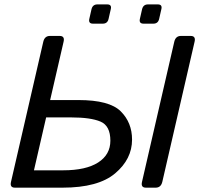

<svg xmlns="http://www.w3.org/2000/svg" viewBox="-20 -866 919 886"><path d="M653.3 0Q628.9 0 635.3 -26.9L784.2 -673.3Q790.5 -700.2 814.9 -700.2H859.9Q884.3 -700.2 877.9 -673.3L729 -26.9Q722.7 0 698.2 0ZM48.8 0Q24.4 0 30.8 -26.9L179.7 -673.3Q186 -700.2 210.4 -700.2H255.4Q279.8 -700.2 273.4 -673.3L211.4 -404.3H342.3Q484.9 -404.3 537.1 -352.3Q589.4 -300.3 589.4 -221.7Q589.4 -131.8 511.2 -65.9Q433.1 0 268.6 0ZM136.7 -80.1H271.5Q376.5 -80.1 432.9 -116.2Q489.3 -152.3 489.3 -216.8Q489.3 -285.6 443.8 -304.9Q398.4 -324.2 308.1 -324.2H192.9ZM409.2 -756.8Q387.2 -756.8 392.1 -778.8L402.3 -823.7Q407.7 -845.7 429.7 -845.7H474.6Q496.6 -845.7 491.2 -823.7L481 -778.8Q476.1 -756.8 454.1 -756.8ZM642.6 -756.8Q620.6 -756.8 625.5 -778.8L635.7 -823.7Q641.1 -845.7 663.1 -845.7H708Q730 -845.7 724.6 -823.7L714.4 -778.8Q709.5 -756.8 687.5 -756.8Z"/></svg>

Font: Istok Web
Style: BoldItalic
Weight: 700
Italic angle: -13°
Designer: Andrey V. Panov
Foundry: Andrey V. Panov
Version: Version 1.0.2g